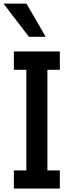

<svg xmlns="http://www.w3.org/2000/svg" viewBox="-55 -1038 380 1085"><path d="M-35.2 -1017.6H94.7L203.1 -830.1H108.4ZM23.4 27.3V-75.2H93.8V-643.6H23.4V-747.1H283.2V-643.6H212.9V-75.2H283.2V27.3Z"/></svg>

Font: GenEi M Gothic v2 Medium
Style: Regular
Weight: 500
Version: Version 2.0